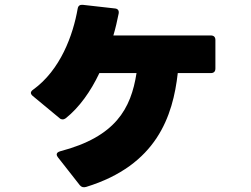

<svg xmlns="http://www.w3.org/2000/svg" viewBox="-20 -711 1040 796"><path d="M337 64C630 -26 697 -230 717 -408H854C867 -408 873 -415 873 -427V-545C873 -557 867 -564 854 -564H450C459 -594 466 -625 472 -655C474 -667 469 -675 456 -676L323 -691C311 -692 304 -687 302 -675C283 -566 231 -421 117 -339C111 -335 108 -330 108 -326C108 -322 111 -317 116 -313L227 -221C231 -217 236 -216 240 -216C244 -216 249 -218 253 -221C309 -266 356 -332 392 -408H546C523 -260 459 -144 230 -84C220 -81 215 -77 215 -70C215 -67 217 -63 220 -59L311 57C318 65 326 67 337 64Z"/></svg>

Font: LINE Seed JP_OTF ExtraBold
Style: Regular
Weight: 800
Designer: LY Corporation & Fontrix & Fontworks
Version: Version 1.013